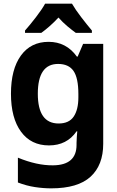

<svg xmlns="http://www.w3.org/2000/svg" viewBox="-20 -786 640 1051"><path d="M206 -606Q227 -621 251.5 -642.5Q276 -664 300 -690Q323 -664 348 -643Q373 -622 395 -606H483V-619Q456 -651 424.5 -692Q393 -733 374 -766H227Q210 -735 176.5 -691.5Q143 -648 117 -619V-606ZM187 -273Q187 -436 298 -436Q356 -436 382.5 -397.5Q409 -359 409 -271V-253Q409 -186 383.5 -148Q358 -110 301 -110Q187 -110 187 -273ZM545 1V-546H435L405 -476H401Q343 -557 246 -557Q149 -557 94.5 -482Q40 -407 40 -273Q40 -140 95 -65Q150 10 248 10Q346 10 399 -67H403Q402 -53 400.5 -37Q399 -21 399 -4V7Q399 118 270 119Q182 120 78 77V213Q125 231 171 238Q217 245 260 245Q406 245 475.5 181.5Q545 118 545 1Z"/></svg>

Font: Noto Sans Mono UI
Style: Bold
Weight: 700
Designer: Monotype Design team
Foundry: Monotype Imaging Inc.
Version: 1.000